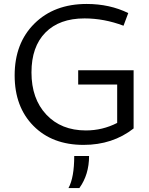

<svg xmlns="http://www.w3.org/2000/svg" viewBox="-20 -723 755 970"><path d="M402 9Q244 9 149 -87Q54 -183 54 -342Q54 -505 154 -604Q254 -703 418 -703Q534 -703 628 -657L604 -593Q506 -630 407 -630Q280 -630 209.5 -558.5Q139 -487 139 -357Q139 -224 214 -144Q289 -64 414 -64Q498 -64 572 -102V-296H375V-368H655V-74Q549 9 402 9ZM326 227Q355 174 355 65H430Q430 159 381 227Z"/></svg>

Font: Cantarell
Style: Regular
Weight: 400
Designer: Dave Crossland, Nikolaus Waxweiler, Florian Fecher, Jacques Le Bailly, Eben Sorkin, Alexei Vanyashin, Alexios Zavras, Em
Version: Version 0.303